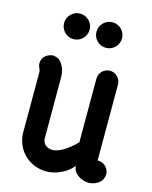

<svg xmlns="http://www.w3.org/2000/svg" viewBox="-127 -929 815 1031"><g transform="rotate(15 280.5 -414.0)"><path d="M369 -705C408 -705 440 -737 440 -776C440 -815 408 -847 369 -847C330 -847 298 -815 298 -776C298 -737 329 -705 369 -705ZM189 -705C228 -705 260 -737 260 -776C260 -815 228 -847 189 -847C150 -847 118 -815 118 -776C118 -737 149 -705 189 -705ZM363 -178C302 -117 259 -101 232 -101C202 -101 178 -121 178 -152V-490C178 -518 171 -541 160 -558C142 -589 122 -589 107 -592C92 -592 46 -580 46 -532C46 -518 47 -524 47 -524C50 -506 56 -504 58 -490V-152C58 -59 131 19 232 19C255 19 326 11 378 -51C379 -4 433 19 465 19C477 19 489 17 501 12C545 -6 545 -37 547 -49C547 -73 528 -109 486 -109C486 -109 484 -109 483 -109V-532C483 -565 456 -592 423 -592C390 -592 363 -565 363 -532Z"/></g></svg>

Font: LS
Style: Bold
Weight: 700
Designer: BSozoo
Foundry: BSozoo
Version: Version 001.000